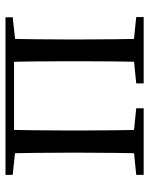

<svg xmlns="http://www.w3.org/2000/svg" viewBox="60 -616 556 717"><g transform="rotate(-90 338.5 -258.0)"><path d="M123.1 0H212.3C210.3 -48.6 209.3 -160.1 209.3 -228.5V-288.3C209.3 -355.1 210.3 -467.4 212.3 -516H123.1C125.3 -467.4 126.3 -355.1 126.3 -288.3V-228.5C126.3 -160.1 125.3 -48.6 123.1 0ZM464.8 0H552.2C550.2 -48.6 549.2 -160.1 549.2 -228.5V-288.3C549.2 -355.1 550.2 -467.4 552.2 -516H464.8C466.8 -467.4 467.8 -355.1 467.8 -288.3V-228.5C467.8 -160.1 466.8 -48.6 464.8 0ZM43.5 0H292.1V-27.8L184.7 -38.6H152.7L43.5 -27.8ZM385 0H632.8V-27.8L526.4 -38.6H493.4L385 -27.8ZM43.5 -489.1 152.7 -477.4H167V-516H43.5ZM508.7 -477.4H526.4L632 -489.1V-516H508.7ZM167 -484.1H508.7V-516H167Z"/></g></svg>

Font: Source Han Serif CN VF
Style: Regular
Weight: 250
Designer: Ryoko NISHIZUKA 西塚涼子 (kana & ideographs); Frank Grießhammer (Latin, Greek & Cyrillic); Wenlong ZHANG 张文龙 (bopomofo); San
Foundry: Adobe
Version: Version 2.002;hotconv 1.1.0;makeotfexe 2.6.0